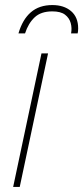

<svg xmlns="http://www.w3.org/2000/svg" viewBox="-20 -739 329 759"><path d="M32 0 144 -528H170L58 0ZM53 -607Q69 -662 102 -690.5Q135 -719 187 -719Q233 -719 261 -695Q289 -671 289 -627Q289 -615 287 -607H261Q265 -628 259.5 -648Q254 -668 237 -681Q220 -694 187 -694Q142 -694 117 -670.5Q92 -647 79 -607Z"/></svg>

Font: Noto Sans Thin
Style: Italic
Weight: 100
Italic angle: -12°
Designer: Monotype Design Team
Foundry: Monotype Imaging Inc.
Version: Version 2.013; ttfautohint (v1.8.4.7-5d5b)